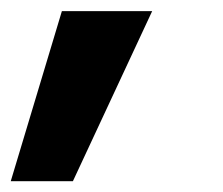

<svg xmlns="http://www.w3.org/2000/svg" viewBox="-44 -135 406 350"><path d="M-24.4 195.3 68.8 -114.7H233.4L88.9 195.3Z"/></svg>

Font: Inter 16pt ExtraBold
Style: Italic
Weight: 800
Italic angle: -9.3988°
Version: Version 4.001;git-66647c0bb